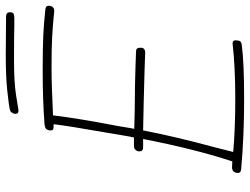

<svg xmlns="http://www.w3.org/2000/svg" viewBox="-118 -742 847 650"><g transform="rotate(-90 305.0 -417.5)"><path d="M610 -676Q610 -666 604.5 -661Q599 -656 591 -657Q542 -662 503 -664Q464 -666 400 -666Q341 -666 239 -661Q229 -577 203 -442L197 -406Q195 -392 193 -386Q259 -384 293 -384Q334 -384 398 -382L455 -380Q462 -380 465 -376.5Q468 -373 468 -364Q468 -349 451 -349L394 -351L284 -354L188 -356Q168 -251 130 -110L115 -51Q194 -44 296 -44Q403 -44 481 -53H483Q493 -53 493 -43Q493 -33 490 -28Q487 -23 477 -22Q418 -14 291 -14Q169 -14 58 -24Q44 -25 44 -34Q44 -55 64 -55L83 -54Q124 -177 159 -356H131Q117 -356 117 -368Q117 -376 122 -381.5Q127 -387 135 -387H164Q166 -394 168 -406L182 -489Q203 -608 209 -659H203Q194 -659 191 -661Q188 -663 188 -668Q188 -680 193.5 -684.5Q199 -689 212 -690Q291 -696 392 -696Q468 -696 509.5 -694Q551 -692 597 -687Q610 -686 610 -676ZM255 -778Q244 -778 244 -788Q244 -794 248 -800Q252 -806 258 -807Q275 -811 323.5 -816Q372 -821 442 -821L573 -820Q588 -820 588 -807Q588 -798 583.5 -795Q579 -792 569 -792H543Q519 -793 420 -793Q351 -793 306.5 -786Q262 -779 257 -778Z"/></g></svg>

Font: Mali ExtraLight
Style: Italic
Weight: 275
Italic angle: -10°
Version: Version 1.000; ttfautohint (v1.6)